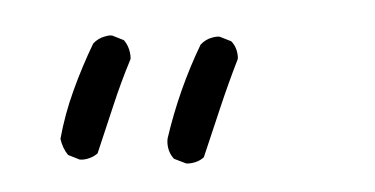

<svg xmlns="http://www.w3.org/2000/svg" viewBox="-29 -507 559 286"><g transform="rotate(-5 250.0 -364.0)"><path d="M243.2 -263.7Q257.3 -263.7 266.6 -271Q281.7 -305.7 297.1 -341.6Q312.5 -377.4 329.6 -412.1Q330.1 -414.1 330.1 -416Q330.1 -430.2 322.3 -439.5L305.7 -447.8Q303.7 -448.2 301 -448.2Q298.3 -448.2 293.9 -447.3Q284.7 -445.8 276.4 -438.5Q238.8 -375 215.3 -303.7Q214.4 -299.8 214.4 -295.9Q214.4 -282.2 222.2 -272.5L239.3 -264.2Q241.2 -263.7 243.2 -263.7ZM82 -283.7Q84 -283.2 88.1 -283.2Q92.3 -283.2 98.1 -284.9Q104 -286.6 109.4 -290.5Q124.5 -325.2 138.9 -359.1Q153.3 -393.1 170.4 -425.8Q170.9 -427.7 170.9 -429.7Q170.9 -444.3 163.1 -455.1L146.5 -463.4Q144.5 -463.9 141.8 -463.9Q139.2 -463.9 134.8 -462.9Q125.5 -461.4 117.2 -454.1Q98.1 -421.9 82 -387.2Q65.9 -352.5 56.2 -316.9Q58.1 -302.7 65.4 -292Z"/></g></svg>

Font: Bakudai
Style: ExtraLight
Weight: 200
Version: Version 1.48